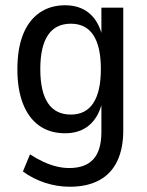

<svg xmlns="http://www.w3.org/2000/svg" viewBox="-20 -520 558 729"><path d="M245 189Q197 189 151 174Q105 159 67 131L94 66Q120 83 145 94.5Q170 106 194.5 112Q219 118 243 118Q304 118 334.5 84.5Q365 51 365 -19V-128H367Q353 -73 317.5 -43.5Q282 -14 227 -14Q170 -14 129.5 -42.5Q89 -71 67.5 -125.5Q46 -180 46 -257Q46 -335 67.5 -389Q89 -443 130 -471.5Q171 -500 227 -500Q282 -500 318 -470.5Q354 -441 368 -384H365V-491H448V-24Q448 44 425 92Q402 140 356.5 164.5Q311 189 245 189ZM249 -85Q306 -85 334.5 -129Q363 -173 363 -258Q363 -343 334.5 -386.5Q306 -430 249 -430Q191 -430 162 -386.5Q133 -343 133 -258Q133 -172 162 -128.5Q191 -85 249 -85Z"/></svg>

Font: Nunito Sans 10pt Condensed Medium
Style: Regular
Weight: 500
Width: 3
Designer: Vernon Adams
Foundry: Vernon Adams
Version: Version 3.101;gftools[0.9.27]